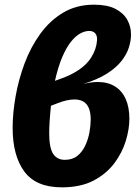

<svg xmlns="http://www.w3.org/2000/svg" viewBox="-20 -779 595 816"><path d="M395.7 -430.5Q438.6 -430.5 468.6 -411.7Q498.7 -393 514.3 -358Q529.9 -322.9 529.9 -274.3Q529.9 -230.7 514.7 -180.5Q499.6 -130.4 465.9 -85.2Q432.1 -40.1 377.3 -11.4Q322.4 17.2 242.9 17.2Q132.8 17.2 83.2 -50.2Q33.7 -117.6 33.7 -235.8Q33.7 -297.8 46.2 -369Q58.7 -440.2 84.3 -509.2Q110 -578.2 150.9 -634.8Q191.9 -691.5 248.6 -725.3Q305.4 -759.1 379.6 -759.1Q436.2 -759.1 470.6 -741.3Q505 -723.5 520.9 -694.9Q536.8 -666.3 536.8 -632.5Q536.8 -605.9 527.7 -577.2Q518.7 -548.5 496.3 -519.8Q473.9 -491.1 434.1 -465.9Q394.4 -440.7 332.7 -421.8Q353.7 -426.8 367.2 -428.6Q380.8 -430.5 395.7 -430.5ZM359 -647.5Q340.8 -647.5 321 -636.7Q301.3 -626 281.8 -601.8Q262.2 -577.6 244.7 -536.7Q227.2 -495.8 213.5 -435.5L242.4 -446Q273.9 -457.5 298 -471.5Q322.1 -485.5 339.2 -501.1Q356.2 -516.7 367.4 -534.5Q378.7 -552.2 384.9 -570.6Q391.1 -589 392.4 -607.8Q393.7 -627.5 384.6 -637.5Q375.5 -647.5 359 -647.5ZM255.6 -99.7Q288.3 -99.7 309.4 -117Q330.4 -134.3 342.7 -161.1Q355.1 -188 360.3 -217.5Q365.5 -247 365.5 -270.9Q365.5 -299 358.1 -318Q350.8 -336.9 335.4 -346.6Q320.1 -356.3 296.1 -356.3Q281.2 -356.3 262 -352.1Q242.9 -347.8 224 -340L196.6 -329.5Q192.9 -294.4 191 -265.5Q189.1 -236.6 189.1 -212.8Q189.1 -151 205.8 -125.3Q222.4 -99.7 255.6 -99.7Z"/></svg>

Font: Fira Sans Variable
Style: Italic
Weight: 397
Italic angle: -8°
Designer: Carrois Corporate & Edenspiekermann AG
Foundry: Carrois Corporate GbR & Edenspiekermann AG
Version: Version 4.202